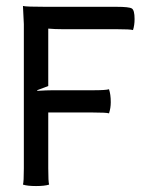

<svg xmlns="http://www.w3.org/2000/svg" viewBox="-20 -623 500 645"><path d="M60.1 -57.1V-542L57.1 -603Q65.9 -600.1 136.2 -600.1H372.1Q413.6 -600.1 422.9 -594.5Q432.1 -588.9 432.1 -559.1Q432.1 -538.1 426.8 -522Q418 -524.9 372.1 -524.9H191.9Q163.6 -524.9 142.1 -526.9V-334L104.5 -319.8Q104.5 -319.3 105 -318.8Q105.5 -318.4 106 -317.9Q137.2 -319.8 157.2 -319.8H292Q335.9 -319.8 346.2 -323.2Q352.1 -305.7 352.1 -279.8Q352.1 -259.8 346.2 -242.2Q337.4 -245.1 292 -245.1H142.1V-58.1Q142.1 -11.7 145 -2.9Q130.4 2 101.1 2Q71.8 2 57.1 -2.9Q60.1 -11.7 60.1 -57.1Z"/></svg>

Font: Nikodecs
Style: Medium
Weight: 500
Version: Version 0.29